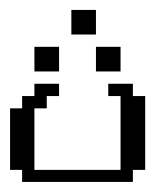

<svg xmlns="http://www.w3.org/2000/svg" viewBox="-20 -361 332 381"><path d="M23.9 0V-23.9H0V-146H23.9V-170.4H48.3V-194.8H97.2V-170.4H72.8V-146H48.3V-23.9H219.2V-170.4H194.8V-194.8H243.7V-170.4H268.1V-23.9H243.7V0ZM48.3 -219.2V-268.1H97.2V-219.2ZM170.4 -219.2V-268.1H219.2V-219.2ZM121.6 -292.5V-341.3H170.4V-292.5Z"/></svg>

Font: FS Mondwest Regular
Style: Regular
Weight: 400
Designer: NZWStudios2024
Foundry: https://fontstruct.com
Version: Version 1.0